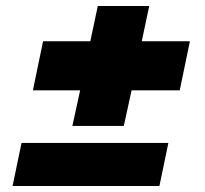

<svg xmlns="http://www.w3.org/2000/svg" viewBox="-20 -622 687 642"><path d="M222 -201 248 -320H90L124 -484H282L307 -602H479L454 -484H615L581 -320H420L394 -201ZM22 0 52 -144H543L513 0Z"/></svg>

Font: Hubot Sans Condensed ExtraLight Black
Style: Italic
Weight: 900
Italic angle: -12.0243°
Version: Version 2.000